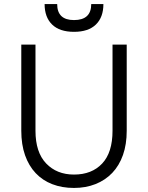

<svg xmlns="http://www.w3.org/2000/svg" viewBox="-20 -920 730 947"><path d="M345 7Q286 7 238 -11.5Q190 -30 156 -66Q122 -102 103.5 -154.5Q85 -207 85 -275V-700H155V-275Q155 -169 207.5 -114Q260 -59 345 -59Q433 -59 484 -113.5Q535 -168 535 -275V-700H605V-275Q605 -208 586.5 -155.5Q568 -103 533.5 -67Q499 -31 451 -12Q403 7 345 7ZM345 -763Q274 -763 237 -799Q200 -835 200 -900H262Q262 -821 345 -821Q430 -821 430 -900H490Q490 -835 453 -799Q416 -763 345 -763Z"/></svg>

Font: Retni Sans
Style: Regular
Weight: 400
Designer: Vitaly Kuzmin
Foundry: ParaType Ltd.
Version: Version 1.00;March 2, 2019;FontCreator 11.5.0.2425 64-bit; t